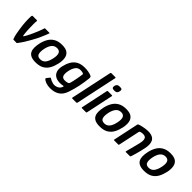

<svg xmlns="http://www.w3.org/2000/svg" viewBox="158 -1780 2983 2983"><g transform="rotate(45 1649.5 -288.5)"><path d="M128 0Q120 0 118 -6Q101 -47 92 -95Q83 -143 76 -190Q64 -270 61 -333Q58 -396 60 -443Q61 -456 63.5 -464Q66 -472 75 -472H164Q170 -472 173.5 -468.5Q177 -465 176 -460Q172 -429 172.5 -391.5Q173 -354 174 -308Q175 -274 176.5 -246Q178 -218 181 -196Q184 -174 186 -157Q188 -146 194 -147Q200 -148 204 -157Q216 -174 231.5 -205.5Q247 -237 269 -283Q292 -334 311.5 -383.5Q331 -433 341 -466Q344 -471 348 -471H445Q451 -471 449 -464Q427 -403 396 -334Q365 -265 325 -195Q299 -147 269 -100Q239 -53 202 -5Q198 1 193 1Z M614 7Q550 7 512 -11Q474 -29 457 -62.5Q440 -96 440 -140.5Q440 -185 451 -238Q466 -308 497.5 -362.5Q529 -417 583 -448Q637 -479 717 -479Q799 -479 839 -448Q879 -417 888 -362.5Q897 -308 882 -238Q867 -168 837 -112.5Q807 -57 753.5 -25Q700 7 614 7ZM631 -78Q688 -78 720 -119.5Q752 -161 767 -235Q783 -310 766.5 -349Q750 -388 697 -388Q644 -388 611 -349Q578 -310 562 -235Q547 -160 561 -119Q575 -78 631 -78Z M952 -242Q967 -309 997 -362.5Q1027 -416 1080 -447Q1133 -478 1217 -478Q1257 -478 1294 -471.5Q1331 -465 1357 -454Q1377 -446 1380 -435.5Q1383 -425 1381 -401Q1373 -322 1354 -226.5Q1335 -131 1302 -36Q1273 51 1211.5 91Q1150 131 1058 131Q1021 131 980 120.5Q939 110 907 83Q904 79 902.5 73Q901 67 906 61Q910 57 916 48.5Q922 40 929 32Q936 24 939 20Q947 9 951.5 8.5Q956 8 963 14Q974 22 992 30Q1010 38 1031 44Q1052 50 1068 50Q1088 50 1110.5 43.5Q1133 37 1153.5 21.5Q1174 6 1185 -24Q1185 -25 1185.5 -26.5Q1186 -28 1187 -29Q1189 -36 1186 -39.5Q1183 -43 1174 -41Q1162 -38 1143.5 -36Q1125 -34 1107 -34Q1051 -34 1010.5 -57Q970 -80 953.5 -127Q937 -174 952 -242ZM1071 -259Q1062 -218 1063.5 -185.5Q1065 -153 1081.5 -134.5Q1098 -116 1135 -116Q1151 -116 1167.5 -118Q1184 -120 1197 -125Q1206 -128 1212 -134Q1218 -140 1220 -148Q1227 -170 1234 -201Q1241 -232 1247 -264.5Q1253 -297 1257.5 -324.5Q1262 -352 1264 -368Q1266 -374 1265 -382Q1264 -390 1258 -393Q1249 -398 1233.5 -401Q1218 -404 1197 -404Q1143 -404 1113.5 -363.5Q1084 -323 1071 -259Z M1408 -11 1554 -697Q1557 -708 1568 -708H1654Q1668 -708 1665 -697L1519 -11Q1516 0 1504 0H1418Q1406 0 1408 -11Z M1859 -602Q1854 -575 1839.5 -561.5Q1825 -548 1789 -548Q1755 -548 1745 -561.5Q1735 -575 1741 -602Q1745 -625 1761 -639Q1777 -653 1812 -653Q1850 -653 1857 -639Q1864 -625 1859 -602ZM1730 -11Q1728 0 1716 0H1629Q1618 0 1620 -11L1715 -461Q1718 -472 1729 -472H1816Q1821 -472 1824 -469Q1827 -466 1825 -461Z M2022 7Q1958 7 1920 -11Q1882 -29 1865 -62.5Q1848 -96 1848 -140.5Q1848 -185 1859 -238Q1874 -308 1905.5 -362.5Q1937 -417 1991 -448Q2045 -479 2125 -479Q2207 -479 2247 -448Q2287 -417 2296 -362.5Q2305 -308 2290 -238Q2275 -168 2245 -112.5Q2215 -57 2161.5 -25Q2108 7 2022 7ZM2039 -78Q2096 -78 2128 -119.5Q2160 -161 2175 -235Q2191 -310 2174.5 -349Q2158 -388 2105 -388Q2052 -388 2019 -349Q1986 -310 1970 -235Q1955 -160 1969 -119Q1983 -78 2039 -78Z M2340 0Q2336 0 2331.5 -2Q2327 -4 2329 -11Q2351 -115 2373 -218.5Q2395 -322 2417 -426Q2419 -436 2426.5 -440.5Q2434 -445 2454 -451Q2467 -455 2494 -461Q2521 -467 2551.5 -471.5Q2582 -476 2607 -476Q2667 -476 2702.5 -458.5Q2738 -441 2753.5 -409.5Q2769 -378 2769.5 -337.5Q2770 -297 2760 -251Q2752 -212 2741.5 -169.5Q2731 -127 2720 -88.5Q2709 -50 2699 -21Q2694 -5 2690 -2.5Q2686 0 2674 0H2592Q2583 0 2586 -10Q2587 -15 2593 -37Q2599 -59 2607 -90Q2615 -121 2623.5 -153.5Q2632 -186 2638.5 -212.5Q2645 -239 2648 -251Q2660 -303 2656 -333Q2652 -363 2634.5 -376Q2617 -389 2586 -389Q2570 -389 2557.5 -387Q2545 -385 2533 -381Q2526 -380 2520.5 -374Q2515 -368 2512 -355Q2495 -274 2477 -188Q2459 -102 2440 -15Q2439 -10 2437 -5Q2435 0 2429 0Z M2997 7Q2933 7 2895 -11Q2857 -29 2840 -62.5Q2823 -96 2823 -140.5Q2823 -185 2834 -238Q2849 -308 2880.5 -362.5Q2912 -417 2966 -448Q3020 -479 3100 -479Q3182 -479 3222 -448Q3262 -417 3271 -362.5Q3280 -308 3265 -238Q3250 -168 3220 -112.5Q3190 -57 3136.5 -25Q3083 7 2997 7ZM3014 -78Q3071 -78 3103 -119.5Q3135 -161 3150 -235Q3166 -310 3149.5 -349Q3133 -388 3080 -388Q3027 -388 2994 -349Q2961 -310 2945 -235Q2930 -160 2944 -119Q2958 -78 3014 -78Z"/></g></svg>

Font: Glory SemiBold
Style: Italic
Weight: 600
Italic angle: -12°
Designer: Robert Leuschke
Foundry: Robert Leuschke
Version: Version 1.011